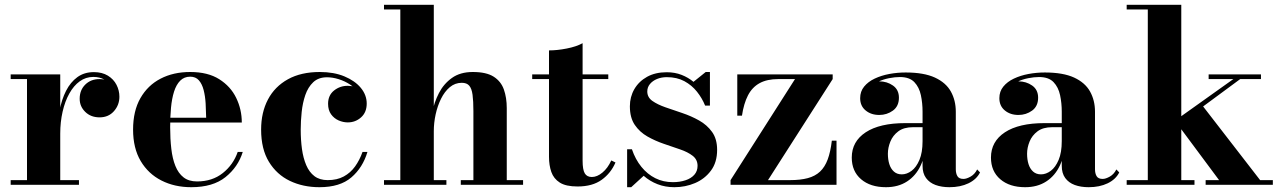

<svg xmlns="http://www.w3.org/2000/svg" viewBox="-20 -770 5338 800"><path d="M219.5 -213.5Q219.5 -263.5 228.2 -309.5Q237 -355.5 255.2 -391.5Q273.5 -427.5 302.2 -448.5Q331 -469.5 371 -469.5Q405.5 -469.5 429.5 -454.8Q453.5 -440 465.5 -416.5Q477.5 -393 477.5 -367Q477.5 -332.5 454.8 -306.8Q432 -281 395 -281Q358.5 -281 335.2 -303.8Q312 -326.5 312 -358.5Q312 -394.5 335.2 -417.5Q358.5 -440.5 394.5 -440.5Q418 -440.5 436.8 -430.2Q455.5 -420 466 -403.2Q476.5 -386.5 476.5 -367H457Q457 -389 446.2 -407.8Q435.5 -426.5 415.5 -438Q395.5 -449.5 369 -449.5Q337.5 -449.5 312.2 -431.2Q287 -413 268.8 -380.2Q250.5 -347.5 240.8 -304.5Q231 -261.5 231 -213.5ZM231 -460V-19.5H309V0H24.5V-19.5H92.5V-440.5H24.5V-460Z M777 10Q707.5 10 652.8 -17.8Q598 -45.5 566.2 -99Q534.5 -152.5 534.5 -230Q534.5 -307.5 565 -361Q595.5 -414.5 649 -442.2Q702.5 -470 772.5 -470Q846 -470 893.5 -440Q941 -410 964.2 -362Q987.5 -314 987.5 -259.5H601.5V-279.5H839Q838.5 -309 836.8 -339.2Q835 -369.5 828.5 -394.8Q822 -420 808.8 -435.2Q795.5 -450.5 772.5 -450.5Q747.5 -450.5 731 -434Q714.5 -417.5 705.2 -388.2Q696 -359 692.5 -321Q689 -283 689 -240Q689 -191.5 693.8 -150.2Q698.5 -109 710.8 -78.5Q723 -48 744.8 -31Q766.5 -14 801 -14Q864.5 -14 908.2 -48.8Q952 -83.5 970.5 -137H991.5Q972 -74 919.5 -32Q867 10 777 10Z M1311 10Q1243 10 1188 -16.2Q1133 -42.5 1100.5 -95.8Q1068 -149 1068 -230Q1068 -301.5 1096.5 -355.5Q1125 -409.5 1179.8 -439.8Q1234.5 -470 1312.5 -470Q1371 -470 1415 -451.8Q1459 -433.5 1483.5 -403.8Q1508 -374 1508 -338.5Q1508 -302 1484.5 -281Q1461 -260 1429 -260Q1410 -260 1391 -268.2Q1372 -276.5 1359.5 -293.8Q1347 -311 1347 -337.5Q1347 -373 1371.8 -392.8Q1396.5 -412.5 1429 -412.5Q1459.5 -412.5 1483.2 -393.2Q1507 -374 1507 -338.5H1488Q1488 -362.5 1474.5 -382.8Q1461 -403 1439 -417.5Q1417 -432 1391.5 -440Q1366 -448 1342.5 -448Q1307 -448 1285.2 -427.5Q1263.5 -407 1252.2 -374.2Q1241 -341.5 1237 -303.5Q1233 -265.5 1233 -230Q1233 -187 1238.2 -149Q1243.5 -111 1256 -81.8Q1268.5 -52.5 1290.2 -36Q1312 -19.5 1345.5 -19.5Q1384.5 -19.5 1412.5 -34.8Q1440.5 -50 1459.5 -76.5Q1478.5 -103 1490.5 -137H1511Q1491.5 -71.5 1444 -30.8Q1396.5 10 1311 10Z M1580 0V-19.5H1648V-730.5H1580V-750H1787.5V-19.5H1840V0ZM1900 0V-19.5H1952.5V-307Q1952.5 -349 1949 -375Q1945.5 -401 1935.2 -413Q1925 -425 1904 -425Q1876 -425 1854.2 -406.8Q1832.5 -388.5 1817.8 -358.8Q1803 -329 1795.2 -293.5Q1787.5 -258 1787.5 -223.5L1772.5 -222.5Q1772.5 -258 1780.8 -300.8Q1789 -343.5 1808.8 -382Q1828.5 -420.5 1863 -445.2Q1897.5 -470 1950 -470Q2006.5 -470 2037 -450.5Q2067.5 -431 2079.5 -397Q2091.5 -363 2091.5 -319.5V-19.5H2159.5V0Z M2386.5 7Q2338 7 2312.5 -9.2Q2287 -25.5 2277.2 -53.5Q2267.5 -81.5 2267.5 -116.5V-560Q2301.5 -560 2341.2 -567.8Q2381 -575.5 2407.5 -590V-100.5Q2407.5 -63 2416.5 -47.8Q2425.5 -32.5 2446 -32.5Q2468 -32.5 2490.2 -51Q2512.5 -69.5 2527 -101.5L2544.5 -93Q2525.5 -48.5 2487 -20.8Q2448.5 7 2386.5 7ZM2197.5 -440.5V-460H2514.5V-440.5Z M2593 10V-148H2613Q2627.5 -105.5 2652.5 -74.8Q2677.5 -44 2710.5 -27.5Q2743.5 -11 2783.5 -11Q2812.5 -11 2836 -18.8Q2859.5 -26.5 2873 -41.8Q2886.5 -57 2886.5 -79Q2886.5 -105 2866.2 -120.8Q2846 -136.5 2813.8 -147.5Q2781.5 -158.5 2745.8 -170.8Q2710 -183 2677.8 -201.2Q2645.5 -219.5 2625 -249.5Q2604.5 -279.5 2604.5 -327Q2604.5 -366.5 2623.2 -398.8Q2642 -431 2676.2 -450Q2710.5 -469 2758 -469Q2792 -469 2820 -458Q2848 -447 2869.5 -429L2920.5 -470H2938V-330H2918Q2905.5 -361 2884 -388Q2862.5 -415 2831.5 -431.8Q2800.5 -448.5 2758.5 -448.5Q2736 -448.5 2717.8 -441Q2699.5 -433.5 2688.2 -420Q2677 -406.5 2677 -389Q2677 -364.5 2698.2 -349.5Q2719.5 -334.5 2752.5 -323Q2785.5 -311.5 2822.8 -299Q2860 -286.5 2893 -268Q2926 -249.5 2947 -220.2Q2968 -191 2968 -145.5Q2968 -93.5 2942.2 -59Q2916.5 -24.5 2876 -7.2Q2835.5 10 2790 10Q2752 10 2719.8 -2.5Q2687.5 -15 2662 -37.5L2610 10Z M3024 0V-19.5L3292.5 -440.5H3223Q3176 -440.5 3145 -423.5Q3114 -406.5 3096.5 -372.5Q3079 -338.5 3071.5 -288H3052V-460H3449.5V-440.5L3180 -19.5H3271.5Q3315 -19.5 3345.8 -27.8Q3376.5 -36 3396.8 -55Q3417 -74 3428.8 -105.8Q3440.5 -137.5 3446 -184H3465.5V0Z M3936 10Q3903.5 10 3878.2 0.8Q3853 -8.5 3838.5 -28.2Q3824 -48 3824 -79V-304.5Q3824 -340.5 3817 -373.5Q3810 -406.5 3789.8 -427.8Q3769.5 -449 3729.5 -449Q3708.5 -449 3684.2 -444.2Q3660 -439.5 3638.2 -429Q3616.5 -418.5 3602.5 -401.8Q3588.5 -385 3588.5 -361H3565Q3565 -392.5 3588.8 -411.8Q3612.5 -431 3643.5 -431Q3676 -431 3700.8 -413.5Q3725.5 -396 3725.5 -363Q3725.5 -327.5 3700.5 -309.2Q3675.5 -291 3643.5 -291Q3609.5 -291 3586.8 -309.8Q3564 -328.5 3564 -361Q3564 -389 3580.5 -409.2Q3597 -429.5 3624.5 -442.5Q3652 -455.5 3685.5 -461.8Q3719 -468 3753.5 -468Q3829.5 -468 3875.5 -446.8Q3921.5 -425.5 3942 -388.5Q3962.5 -351.5 3962.5 -304.5V-64.5Q3962.5 -47.5 3969.2 -36Q3976 -24.5 3994.5 -24.5Q4007 -24.5 4024.2 -34.2Q4041.5 -44 4051.5 -64L4063.5 -51.5Q4049 -22.5 4015.2 -6.2Q3981.5 10 3936 10ZM3671.5 10Q3606.5 10 3567.8 -23.2Q3529 -56.5 3529 -113.5Q3529 -180.5 3587.2 -218.8Q3645.5 -257 3752 -257H3870.5V-240H3784Q3746 -240 3723 -222.8Q3700 -205.5 3689.8 -180Q3679.5 -154.5 3679.5 -129.5Q3679.5 -105.5 3685.5 -86.2Q3691.5 -67 3704.5 -55.2Q3717.5 -43.5 3737.5 -43.5Q3758.5 -43.5 3778.2 -58.2Q3798 -73 3811 -103.8Q3824 -134.5 3824 -182H3836.5Q3836.5 -123.5 3816.2 -80.5Q3796 -37.5 3759.2 -13.8Q3722.5 10 3671.5 10Z M4516 10Q4483.5 10 4458.2 0.8Q4433 -8.5 4418.5 -28.2Q4404 -48 4404 -79V-304.5Q4404 -340.5 4397 -373.5Q4390 -406.5 4369.8 -427.8Q4349.5 -449 4309.5 -449Q4288.5 -449 4264.2 -444.2Q4240 -439.5 4218.2 -429Q4196.5 -418.5 4182.5 -401.8Q4168.5 -385 4168.5 -361H4145Q4145 -392.5 4168.8 -411.8Q4192.5 -431 4223.5 -431Q4256 -431 4280.8 -413.5Q4305.5 -396 4305.5 -363Q4305.5 -327.5 4280.5 -309.2Q4255.5 -291 4223.5 -291Q4189.5 -291 4166.8 -309.8Q4144 -328.5 4144 -361Q4144 -389 4160.5 -409.2Q4177 -429.5 4204.5 -442.5Q4232 -455.5 4265.5 -461.8Q4299 -468 4333.5 -468Q4409.5 -468 4455.5 -446.8Q4501.5 -425.5 4522 -388.5Q4542.5 -351.5 4542.5 -304.5V-64.5Q4542.5 -47.5 4549.2 -36Q4556 -24.5 4574.5 -24.5Q4587 -24.5 4604.2 -34.2Q4621.5 -44 4631.5 -64L4643.5 -51.5Q4629 -22.5 4595.2 -6.2Q4561.5 10 4516 10ZM4251.5 10Q4186.5 10 4147.8 -23.2Q4109 -56.5 4109 -113.5Q4109 -180.5 4167.2 -218.8Q4225.5 -257 4332 -257H4450.5V-240H4364Q4326 -240 4303 -222.8Q4280 -205.5 4269.8 -180Q4259.5 -154.5 4259.5 -129.5Q4259.5 -105.5 4265.5 -86.2Q4271.5 -67 4284.5 -55.2Q4297.5 -43.5 4317.5 -43.5Q4338.5 -43.5 4358.2 -58.2Q4378 -73 4391 -103.8Q4404 -134.5 4404 -182H4416.5Q4416.5 -123.5 4396.2 -80.5Q4376 -37.5 4339.2 -13.8Q4302.5 10 4251.5 10Z M4674.5 0V-19.5H4762.5V-730.5H4674.5V-750H4902V-19.5H4957V0ZM5003.5 0V-19.5H5059.5L4875.5 -267L5119 -440.5H5016V-460H5234V-440.5H5147.5L4993 -326.5L5230.5 -19.5H5283.5V0Z"/></svg>

Font: Bodoni Moda 11pt
Style: Bold
Weight: 700
Designer: Owen Earl
Foundry: indestructible type
Version: Version 2.004